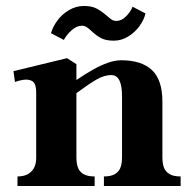

<svg xmlns="http://www.w3.org/2000/svg" viewBox="-20 -622 634 642"><path d="M388 -96V-300.5Q388 -371 352.5 -371Q329.5 -371 305.2 -357.5Q281 -344 232.5 -308.5V-352.5Q265.5 -375 291.5 -389.5Q317.5 -404 341 -412.2Q364.5 -420.5 385.5 -420.5Q453 -420.5 488 -387.8Q523 -355 523 -282.5V-96Q523 -76.5 527.8 -62.8Q532.5 -49 545.8 -40.5Q559 -32 584 -32V0H327.5V-32Q352 -32 365.2 -40.5Q378.5 -49 383.2 -62.8Q388 -76.5 388 -96ZM101 -93V-313.5Q101 -330.5 96 -341.5Q91 -352.5 75.2 -355.2Q59.5 -358 30 -348L25 -384L204 -427.5L235.5 -407.5V-96Q235.5 -76.5 240.2 -62.8Q245 -49 258.2 -40.5Q271.5 -32 296.5 -32V0H38.5V-32Q60.5 -32 74.5 -40.5Q88.5 -49 94.8 -62.8Q101 -76.5 101 -93ZM286 -518Q276.5 -527 269.5 -531.5Q262.5 -536 254 -536Q237 -536 220.2 -521.5Q203.5 -507 193.5 -488.5L150.5 -511Q156.5 -532.5 172 -553.5Q187.5 -574.5 210.8 -588.2Q234 -602 260.5 -602Q287 -602 303 -593.5Q319 -585 336.5 -570Q347 -560.5 353.8 -556.2Q360.5 -552 369 -552Q386 -552 401 -566.8Q416 -581.5 423.5 -599.5L466.5 -577Q461.5 -555.5 446.2 -534.5Q431 -513.5 408.5 -499.8Q386 -486 360.5 -486Q334 -486 318 -494.5Q302 -503 286 -518Z"/></svg>

Font: Didactic
Style: Regular
Weight: 400
Designer: Tyler Finck
Foundry: Etcetera Type Co
Version: Version 3.007;FEAKit 1.0